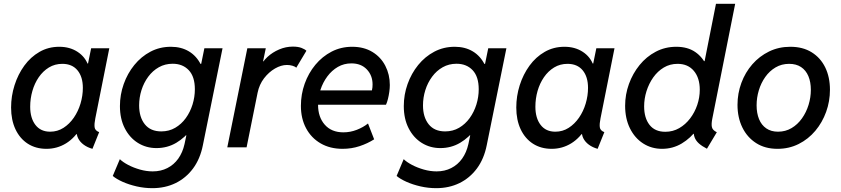

<svg xmlns="http://www.w3.org/2000/svg" viewBox="-20 -772 4407 1006"><path d="M223.6 7.8Q167.5 7.8 125.7 -19Q84 -45.9 61 -94.7Q38.1 -143.6 38.1 -208.5Q38.1 -268.6 56.2 -325.4Q74.2 -382.3 107.4 -428Q140.6 -473.6 187 -500.2Q233.4 -526.9 290.5 -526.9Q345.7 -526.9 386.2 -500.5Q426.8 -474.1 442.4 -429.2L402.8 -439H481.4L435.5 -411.1L457.5 -519H552.7L479.5 -152.3Q473.6 -124 475.6 -106Q477.5 -87.9 499.5 -79.6L464.4 7.8Q438 0.5 418.5 -13.9Q398.9 -28.3 389.2 -47.9Q379.4 -67.4 382.8 -89.4L425.8 -69.3H338.4L406.7 -107.9Q373 -49.8 326.2 -21Q279.3 7.8 223.6 7.8ZM242.7 -82Q281.2 -82 312.5 -102.1Q343.8 -122.1 366.7 -155.3Q389.6 -188.5 401.9 -229.5Q414.1 -270.5 414.1 -311.5Q414.1 -369.6 386 -403.6Q357.9 -437.5 306.6 -437.5Q267.6 -437.5 236.3 -418.5Q205.1 -399.4 183.1 -367.4Q161.1 -335.4 149.7 -295.4Q138.2 -255.4 138.2 -212.9Q138.2 -153.3 165.5 -117.7Q192.9 -82 242.7 -82Z M778.3 213.9Q736.3 213.9 695.8 204.6Q655.3 195.3 622.6 180.7Q589.8 166 570.8 149.9L607.9 62Q624 77.6 651.9 92.3Q679.7 106.9 713.6 116.5Q747.6 126 780.3 126Q822.8 126 856.9 108.6Q891.1 91.3 914.1 59.1Q937 26.9 946.8 -17.1L956.5 -63H940.4L970.2 -119.6L1024.9 -387.7L1006.8 -437.5H1034.2L1050.8 -519H1146L1043 -11.2Q1028.8 60.5 991.5 110.8Q954.1 161.1 899.7 187.5Q845.2 213.9 778.3 213.9ZM799.8 3.9Q746.1 3.9 702.6 -23.2Q659.2 -50.3 633.8 -99.9Q608.4 -149.4 608.4 -216.3Q608.4 -275.9 628.2 -331.5Q647.9 -387.2 683.8 -431.4Q719.7 -475.6 768.3 -501.2Q816.9 -526.9 875.5 -526.9Q929.7 -526.9 970 -502.7Q1010.3 -478.5 1033 -432.4Q1055.7 -386.2 1055.7 -319.8Q1055.7 -260.3 1037.1 -202.6Q1018.6 -145 984.6 -98.4Q950.7 -51.8 903.8 -23.9Q856.9 3.9 799.8 3.9ZM825.2 -83.5Q865.7 -83.5 898.2 -102.5Q930.7 -121.6 953.6 -153.3Q976.6 -185.1 988.8 -224.4Q1001 -263.7 1001 -304.2Q1001 -370.6 969 -404.3Q937 -438 884.8 -438Q844.7 -438 812.3 -419.7Q779.8 -401.4 756.6 -369.9Q733.4 -338.4 721.2 -299.6Q709 -260.7 709 -219.7Q709 -158.2 738.8 -120.8Q768.6 -83.5 825.2 -83.5Z M1170.9 0 1275.9 -519H1372.6L1358.4 -450.7H1370.1L1343.3 -419.4Q1354.5 -448.7 1381.1 -473.4Q1407.7 -498 1442.6 -512.9Q1477.5 -527.8 1514.6 -527.8Q1542 -527.8 1560.1 -520.8Q1578.1 -513.7 1585.4 -505.9L1532.2 -417Q1526.9 -423.3 1512.7 -427.5Q1498.5 -431.6 1483.4 -431.6Q1453.1 -431.6 1420.9 -413.1Q1388.7 -394.5 1363.5 -361.8Q1338.4 -329.1 1329.6 -285.6L1272 0Z M1774.9 7.8Q1709 7.8 1659.9 -20.8Q1610.8 -49.3 1583.7 -100.1Q1556.6 -150.9 1556.6 -217.3Q1556.6 -277.8 1576.4 -333.3Q1596.2 -388.7 1632.3 -432.4Q1668.5 -476.1 1717.5 -501.5Q1766.6 -526.9 1825.2 -526.9Q1886.7 -526.9 1931.2 -499.8Q1975.6 -472.7 1999 -427Q2022.5 -381.3 2022.5 -326.7Q2022.5 -310.1 2019.8 -290.8Q2017.1 -271.5 2012.7 -253.7Q2008.3 -235.8 2002.4 -223.1H1626L1639.2 -298.3H1928.7Q1930.7 -306.2 1931.4 -314.2Q1932.1 -322.3 1932.1 -329.6Q1932.1 -376.5 1902.1 -408.2Q1872.1 -439.9 1821.3 -439.9Q1782.2 -439.9 1750.2 -421.4Q1718.3 -402.8 1695.1 -371.6Q1671.9 -340.3 1659.2 -301.8Q1646.5 -263.2 1646.5 -222.7Q1646.5 -158.7 1681.6 -118.7Q1716.8 -78.6 1779.3 -78.6Q1815.4 -78.6 1849.4 -91.8Q1883.3 -105 1908.2 -125L1940.4 -42Q1905.8 -20 1863.8 -6.1Q1821.8 7.8 1774.9 7.8Z M2265.6 213.9Q2223.6 213.9 2183.1 204.6Q2142.6 195.3 2109.9 180.7Q2077.1 166 2058.1 149.9L2095.2 62Q2111.3 77.6 2139.2 92.3Q2167 106.9 2200.9 116.5Q2234.9 126 2267.6 126Q2310.1 126 2344.2 108.6Q2378.4 91.3 2401.4 59.1Q2424.3 26.9 2434.1 -17.1L2443.8 -63H2427.7L2457.5 -119.6L2512.2 -387.7L2494.1 -437.5H2521.5L2538.1 -519H2633.3L2530.3 -11.2Q2516.1 60.5 2478.8 110.8Q2441.4 161.1 2387 187.5Q2332.5 213.9 2265.6 213.9ZM2287.1 3.9Q2233.4 3.9 2189.9 -23.2Q2146.5 -50.3 2121.1 -99.9Q2095.7 -149.4 2095.7 -216.3Q2095.7 -275.9 2115.5 -331.5Q2135.3 -387.2 2171.1 -431.4Q2207 -475.6 2255.6 -501.2Q2304.2 -526.9 2362.8 -526.9Q2417 -526.9 2457.3 -502.7Q2497.6 -478.5 2520.3 -432.4Q2543 -386.2 2543 -319.8Q2543 -260.3 2524.4 -202.6Q2505.9 -145 2471.9 -98.4Q2438 -51.8 2391.1 -23.9Q2344.2 3.9 2287.1 3.9ZM2312.5 -83.5Q2353 -83.5 2385.5 -102.5Q2418 -121.6 2440.9 -153.3Q2463.9 -185.1 2476.1 -224.4Q2488.3 -263.7 2488.3 -304.2Q2488.3 -370.6 2456.3 -404.3Q2424.3 -438 2372.1 -438Q2332 -438 2299.6 -419.7Q2267.1 -401.4 2243.9 -369.9Q2220.7 -338.4 2208.5 -299.6Q2196.3 -260.7 2196.3 -219.7Q2196.3 -158.2 2226.1 -120.8Q2255.9 -83.5 2312.5 -83.5Z M2870.6 7.8Q2814.5 7.8 2772.7 -19Q2731 -45.9 2708 -94.7Q2685.1 -143.6 2685.1 -208.5Q2685.1 -268.6 2703.1 -325.4Q2721.2 -382.3 2754.4 -428Q2787.6 -473.6 2834 -500.2Q2880.4 -526.9 2937.5 -526.9Q2992.7 -526.9 3033.2 -500.5Q3073.7 -474.1 3089.4 -429.2L3049.8 -439H3128.4L3082.5 -411.1L3104.5 -519H3199.7L3126.5 -152.3Q3120.6 -124 3122.6 -106Q3124.5 -87.9 3146.5 -79.6L3111.3 7.8Q3085 0.5 3065.4 -13.9Q3045.9 -28.3 3036.1 -47.9Q3026.4 -67.4 3029.8 -89.4L3072.8 -69.3H2985.4L3053.7 -107.9Q3020 -49.8 2973.1 -21Q2926.3 7.8 2870.6 7.8ZM2889.6 -82Q2928.2 -82 2959.5 -102.1Q2990.7 -122.1 3013.7 -155.3Q3036.6 -188.5 3048.8 -229.5Q3061 -270.5 3061 -311.5Q3061 -369.6 3033 -403.6Q3004.9 -437.5 2953.6 -437.5Q2914.6 -437.5 2883.3 -418.5Q2852.1 -399.4 2830.1 -367.4Q2808.1 -335.4 2796.6 -295.4Q2785.2 -255.4 2785.2 -212.9Q2785.2 -153.3 2812.5 -117.7Q2839.8 -82 2889.6 -82Z M3684.1 7.3Q3658.2 -5.9 3642.1 -20.3Q3626 -34.7 3619.4 -52.5Q3612.8 -70.3 3615.2 -94.2L3636.7 -70.8H3587.9L3623.5 -127.9L3676.8 -390.1L3657.7 -451.7H3671.9L3731.4 -752H3832L3712.4 -151.4Q3706.5 -123 3710 -106.4Q3713.4 -89.8 3735.8 -79.1ZM3448.7 7.8Q3393.6 7.8 3349.6 -20.5Q3305.7 -48.8 3280.5 -99.9Q3255.4 -150.9 3255.4 -217.8Q3255.4 -276.9 3275.4 -332Q3295.4 -387.2 3331.1 -431.2Q3366.7 -475.1 3415.8 -501Q3464.8 -526.9 3523.4 -526.9Q3583 -526.9 3622.8 -499.5Q3662.6 -472.2 3683.1 -424.6Q3703.6 -377 3703.6 -316.9Q3703.6 -257.8 3685.3 -200.2Q3667 -142.6 3633.1 -95.5Q3599.1 -48.3 3552.2 -20.3Q3505.4 7.8 3448.7 7.8ZM3465.8 -81.5Q3505.9 -81.5 3538.8 -100.6Q3571.8 -119.6 3595.9 -151.4Q3620.1 -183.1 3633.3 -222.2Q3646.5 -261.2 3646.5 -301.8Q3646.5 -363.8 3615.5 -400.6Q3584.5 -437.5 3530.3 -437.5Q3490.2 -437.5 3458 -418.2Q3425.8 -398.9 3402.8 -366.5Q3379.9 -334 3367.4 -294.4Q3355 -254.9 3355 -214.8Q3355 -153.8 3383.3 -117.7Q3411.6 -81.5 3465.8 -81.5Z M4053.7 7.8Q3988.8 7.8 3941.9 -22.2Q3895 -52.2 3869.6 -104.2Q3844.2 -156.2 3844.2 -222.7Q3844.2 -282.7 3864.5 -337.6Q3884.8 -392.6 3921.9 -435.1Q3959 -477.5 4009.5 -502.2Q4060.1 -526.9 4121.1 -526.9Q4186.5 -526.9 4232.9 -498Q4279.3 -469.2 4304 -418.5Q4328.6 -367.7 4328.6 -301.8Q4328.6 -241.2 4308.6 -185.8Q4288.6 -130.4 4252 -86.7Q4215.3 -43 4164.8 -17.6Q4114.3 7.8 4053.7 7.8ZM4056.6 -82Q4095.7 -82 4127.4 -100.8Q4159.2 -119.6 4181.9 -151.6Q4204.6 -183.6 4216.6 -222.7Q4228.5 -261.7 4228.5 -301.3Q4228.5 -342.3 4215.6 -373Q4202.6 -403.8 4177.2 -420.7Q4151.9 -437.5 4114.7 -437.5Q4075.2 -437.5 4043.5 -418.7Q4011.7 -399.9 3989.5 -368.4Q3967.3 -336.9 3955.8 -298.3Q3944.3 -259.8 3944.3 -220.2Q3944.3 -179.2 3957 -147.9Q3969.7 -116.7 3994.9 -99.4Q4020 -82 4056.6 -82Z"/></svg>

Font: Reddit Sans Medium
Style: Italic
Weight: 500
Italic angle: -11.25°
Designer: Stephen Hutchings
Version: Version 1.013